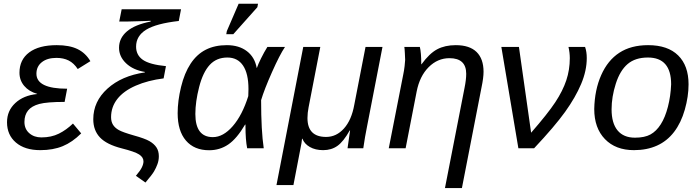

<svg xmlns="http://www.w3.org/2000/svg" viewBox="-20 -773 3642 1001"><path d="M195.8 -56.6Q247.6 -56.6 286.9 -76.2Q326.2 -95.7 360.4 -128.9L403.3 -77.6Q357.4 -31.7 307.1 -11Q256.8 9.8 189.9 9.8Q109.4 9.8 63 -29.8Q16.6 -69.3 16.6 -135.7Q16.6 -195.8 59.8 -235.8Q103 -275.9 173.3 -282.7L173.8 -283.7Q130.9 -295.9 106.2 -325.2Q81.5 -354.5 81.5 -393.6Q81.5 -461.9 132.3 -499.8Q183.1 -537.6 275.9 -537.6Q341.8 -537.6 383.8 -517.3Q425.8 -497.1 451.2 -454.1L385.3 -413.1Q365.2 -443.8 338.1 -457.5Q311 -471.2 274.4 -471.2Q226.1 -471.2 198 -448.7Q169.9 -426.3 169.9 -388.7Q169.9 -310.5 330.1 -310.5L316.9 -241.7Q224.6 -241.7 184.8 -231Q145 -220.2 126.2 -196.8Q107.4 -173.3 107.4 -137.2Q107.4 -100.6 132.6 -78.6Q157.7 -56.6 195.8 -56.6Z M689.5 -529.8Q689.5 -485.8 724.6 -461.2Q759.8 -436.5 845.2 -428.2L833 -364.3Q751 -354 687.7 -326.4Q624.5 -298.8 591.8 -257.1Q559.1 -215.3 559.1 -162.1Q559.1 -138.7 569.1 -122.6Q579.1 -106.4 599.4 -95Q619.6 -83.5 677.7 -66.9Q734.4 -51.3 758.8 -37.4Q783.2 -23.4 795.7 -4.4Q808.1 14.6 808.1 41.5Q808.1 63 801 82.5Q793.9 102.1 783.2 120.4Q772.5 138.7 738.3 178.7L688.5 143.6Q711.4 116.7 719.7 99.4Q728 82 728 68.4Q728 46.9 705.3 32.2Q682.6 17.6 614.7 0.5Q536.1 -19.5 501.2 -56.4Q466.3 -93.3 466.3 -151.4Q466.3 -244.1 540.3 -311Q614.3 -377.9 735.4 -395.5V-397.9Q673.8 -408.2 637.2 -443.1Q600.6 -478 600.6 -523.9Q600.6 -574.2 641.8 -609.4Q683.1 -644.5 765.1 -660.6L765.6 -664.6L731 -663.1L637.7 -660.6H601.6L614.3 -724.6H923.8L912.1 -663.6Q794.9 -650.4 742.2 -618.2Q689.5 -585.9 689.5 -529.8Z M1162.6 -537.6Q1226.1 -537.6 1267.1 -506.3Q1308.1 -475.1 1318.4 -418.9H1319.3Q1325.2 -437 1341.1 -469Q1356.9 -501 1374 -528.3H1465.8Q1438.5 -487.8 1398.2 -397.2Q1357.9 -306.6 1341.3 -251Q1341.3 -91.8 1355 0H1268.6Q1259.8 -43.9 1259.8 -115.7V-123.5H1257.8Q1214.4 -49.8 1170.2 -19.8Q1126 10.3 1070.3 10.3Q992.7 10.3 949.5 -40Q906.2 -90.3 906.2 -183.1Q906.2 -246.6 923.8 -319.3Q941.4 -392.1 973.9 -441.2Q1006.3 -490.2 1053 -513.9Q1099.6 -537.6 1162.6 -537.6ZM1165.5 -473.1Q1108.9 -473.1 1073.5 -434.8Q1038.1 -396.5 1018.3 -319.6Q998.5 -242.7 998.5 -178.7Q998.5 -58.1 1089.8 -58.1Q1143.6 -58.1 1193.4 -115.2Q1243.2 -172.4 1274.4 -272L1275.4 -308.6Q1275.4 -389.2 1247.1 -431.2Q1218.8 -473.1 1165.5 -473.1ZM1159.7 -594.7 1162.6 -610.8 1224.1 -753.4H1325.2L1321.8 -735.4L1196.3 -594.7Z M1792 0 1793.9 -14.2Q1802.7 -80.6 1805.2 -92.8H1803.2Q1771 -35.2 1739.5 -12.7Q1708 9.8 1665 9.8Q1624 9.8 1595.5 -6.6Q1566.9 -22.9 1556.6 -49.8H1554.7Q1553.7 -38.1 1551.8 -26.6Q1549.8 -15.1 1509.8 191.9H1421.4L1561 -528.3H1649.9L1588.9 -213.9Q1583 -184.1 1583 -157.7Q1583 -59.1 1680.2 -59.1Q1733.9 -59.1 1773.4 -103.3Q1813 -147.5 1827.1 -227.1L1885.7 -528.3H1974.1L1893.6 -113.8Q1882.8 -61.5 1874 0Z M2299.8 207.5 2401.9 -314.9Q2410.6 -357.9 2410.6 -388.2Q2410.6 -469.7 2323.2 -469.7Q2261.7 -469.7 2214.8 -422.9Q2168 -376 2152.3 -295.9L2094.7 0H2006.8L2082.5 -385.3Q2086.4 -403.3 2089.4 -428Q2092.3 -452.6 2092.3 -460.9Q2092.3 -466.3 2090.8 -495.1Q2089.4 -523.9 2087.9 -528.3H2168.9Q2176.3 -499 2176.3 -438H2177.7Q2218.3 -494.1 2259 -515.9Q2299.8 -537.6 2356 -537.6Q2428.2 -537.6 2464.6 -502Q2501 -466.3 2501 -398.9Q2501 -367.7 2490.7 -318.8L2388.2 207.5Z M2749 -81.1Q2835.9 -180.7 2875 -240Q2914.1 -299.3 2932.4 -354.2Q2950.7 -409.2 2950.7 -469.7Q2950.7 -498.5 2943.8 -528.3H3030.3Q3039.1 -503.4 3039.1 -470.2Q3039.1 -404.8 3009.8 -335.2Q2980.5 -265.6 2926.3 -189.9Q2872.1 -114.3 2764.6 0H2682.6L2593.8 -528.3H2685.5Z M3569.8 -333.5Q3569.8 -270 3550.3 -201.4Q3530.8 -132.8 3494.4 -85.2Q3458 -37.6 3405.3 -13.9Q3352.5 9.8 3285.2 9.8Q3189.5 9.8 3133.8 -47.9Q3078.1 -105.5 3078.1 -204.6Q3080.1 -304.2 3114.3 -381.3Q3148.4 -458.5 3209 -498Q3269.5 -537.6 3358.9 -537.6Q3461.4 -537.6 3515.6 -484.1Q3569.8 -430.7 3569.8 -333.5ZM3479 -333.5Q3479 -473.1 3357.9 -473.1Q3292 -473.1 3252.2 -439.2Q3212.4 -405.3 3190.4 -336.4Q3168.5 -267.6 3168.5 -203.1Q3168.5 -130.9 3199.7 -93Q3231 -55.2 3290.5 -55.2Q3340.8 -55.2 3371.3 -72Q3401.9 -88.9 3424.8 -124.8Q3447.8 -160.6 3462.2 -216.3Q3476.6 -272 3479 -333.5Z"/></svg>

Font: Liberation Sans
Style: Italic
Weight: 400
Italic angle: -12°
Designer: Steve Matteson
Foundry: Ascender Corporation
Version: Version 2.1.5